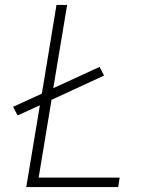

<svg xmlns="http://www.w3.org/2000/svg" viewBox="-20 -755 640 775"><path d="M86 0 141 -330 51 -289 33 -324 149 -377 208 -735H251L195 -399L382 -485L400 -450L188 -352L136 -38H463L457 0Z"/></svg>

Font: Iosevka SS04 XLt Ex
Style: Italic
Weight: 200
Width: 7
Italic angle: -9°
Monospace: yes
Designer: Belleve Invis
Foundry: Belleve Invis
Version: Version 19.0.0; ttfautohint (v1.8.4)